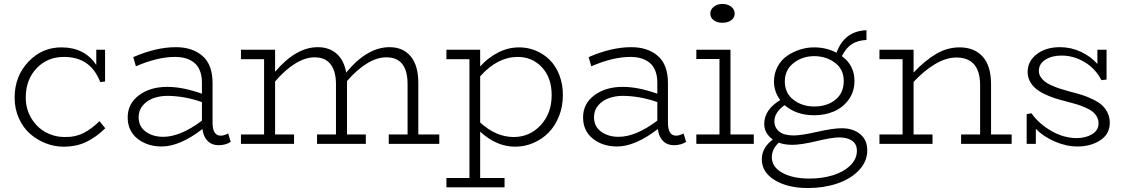

<svg xmlns="http://www.w3.org/2000/svg" viewBox="-20 -720 5644 961"><path d="M478 -113.8 506.8 -78.1Q463.4 -35.2 413.6 -10.5Q363.8 14.2 297.9 14.2Q252.4 14.2 209.2 -2.7Q166 -19.5 131.1 -49.8Q96.2 -80.1 74.7 -127.4Q53.2 -174.8 53.2 -231Q53.2 -338.9 122.8 -411.6Q192.4 -484.4 291 -482.9Q404.3 -481.4 461.9 -395V-471.2H505.9V-312L481.9 -309.1Q456.5 -373.5 411.6 -404.3Q366.7 -435.1 299.8 -435.1Q217.3 -435.1 163.1 -378.2Q108.9 -321.3 108.9 -231.9Q108.9 -173.3 137.2 -127.4Q165.5 -81.5 208.7 -58.1Q252 -34.7 299.8 -34.2Q355.5 -32.7 397.5 -54Q439.5 -75.2 478 -113.8Z M1122.1 -51.8 1134.8 -9.8Q1108.9 6.8 1073.7 6.8Q1040.5 6.8 1019.3 -14.4Q998 -35.6 993.2 -74.2Q879.9 13.2 789.1 13.2Q717.8 13.2 668.5 -25.6Q619.1 -64.5 619.1 -132.8Q619.1 -201.2 675.5 -243.2Q731.9 -285.2 816.9 -285.2Q895 -285.2 990.7 -251V-306.2Q990.7 -341.3 980.2 -366.9Q969.7 -392.6 950.7 -407.2Q931.6 -421.9 908.2 -428.5Q884.8 -435.1 856 -435.1Q768.6 -435.1 660.2 -388.2L647 -434.1Q761.2 -483.9 859.9 -483.9Q943.4 -483.9 993.7 -439.9Q1043.9 -396 1043.9 -304.2V-106Q1043.9 -41 1085 -41Q1100.6 -41 1122.1 -51.8ZM673.8 -133.8Q673.8 -86.9 709.5 -61Q745.1 -35.2 796.9 -35.2Q883.3 -35.2 990.7 -116.2V-209Q906.7 -238.8 821.8 -240.2Q782.7 -240.7 749.8 -229.2Q716.8 -217.8 695.3 -192.9Q673.8 -168 673.8 -133.8Z M2073.7 -46.9H2178.7V0H1925.8V-46.9H2020V-298.8Q2020 -433.1 1913.6 -433.1Q1866.2 -433.1 1815.2 -401.4Q1764.2 -369.6 1716.8 -314V-305.2V-46.9H1811V0H1566.9V-46.9H1661.6V-298.8Q1661.6 -363.3 1634.8 -398.2Q1607.9 -433.1 1554.7 -433.1Q1507.3 -433.1 1456.1 -400.9Q1404.8 -368.7 1356.9 -312V-46.9H1451.7V0H1186V-46.9H1301.8V-423.8H1186V-471.2H1356.9V-360.8Q1461.4 -483.9 1570.8 -483.9Q1627.4 -483.9 1664.6 -451.4Q1701.7 -418.9 1712.9 -356.9Q1817.4 -483.9 1929.7 -483.9Q1997.1 -483.9 2035.4 -438.2Q2073.7 -392.6 2073.7 -305.2Z M2578.6 -482.9Q2623 -482.9 2662.8 -466.1Q2702.6 -449.2 2732.7 -418.9Q2762.7 -388.7 2780 -343.3Q2797.4 -297.9 2797.4 -244.1Q2797.4 -187.5 2778.1 -138.7Q2758.8 -89.8 2726.1 -56.6Q2693.4 -23.4 2649.9 -4.6Q2606.4 14.2 2558.6 14.2Q2465.3 14.2 2383.3 -61V170.9H2505.4V217.8H2214.4V170.9H2329.6V-423.8H2214.4V-471.2H2383.3V-387.2Q2421.4 -430.2 2471.9 -456.5Q2522.5 -482.9 2578.6 -482.9ZM2551.3 -34.2Q2631.3 -34.2 2686.3 -93.5Q2741.2 -152.8 2741.2 -244.1Q2741.2 -331.5 2691.9 -383.8Q2642.6 -436 2568.4 -435.1Q2468.3 -433.6 2383.3 -337.9V-106.9Q2462.9 -34.2 2551.3 -34.2Z M3401.4 -51.8 3414.1 -9.8Q3388.2 6.8 3353 6.8Q3319.8 6.8 3298.6 -14.4Q3277.3 -35.6 3272.5 -74.2Q3159.2 13.2 3068.4 13.2Q2997.1 13.2 2947.8 -25.6Q2898.4 -64.5 2898.4 -132.8Q2898.4 -201.2 2954.8 -243.2Q3011.2 -285.2 3096.2 -285.2Q3174.3 -285.2 3270 -251V-306.2Q3270 -341.3 3259.5 -366.9Q3249 -392.6 3230 -407.2Q3210.9 -421.9 3187.5 -428.5Q3164.1 -435.1 3135.3 -435.1Q3047.9 -435.1 2939.5 -388.2L2926.3 -434.1Q3040.5 -483.9 3139.2 -483.9Q3222.7 -483.9 3272.9 -439.9Q3323.2 -396 3323.2 -304.2V-106Q3323.2 -41 3364.3 -41Q3379.9 -41 3401.4 -51.8ZM2953.1 -133.8Q2953.1 -86.9 2988.8 -61Q3024.4 -35.2 3076.2 -35.2Q3162.6 -35.2 3270 -116.2V-209Q3186 -238.8 3101.1 -240.2Q3062 -240.7 3029.1 -229.2Q2996.1 -217.8 2974.6 -192.9Q2953.1 -168 2953.1 -133.8Z M3595.2 -606Q3569.3 -606 3552.2 -618.9Q3535.2 -631.8 3535.2 -651.9Q3535.2 -671.9 3552.5 -686Q3569.8 -700.2 3595.2 -700.2Q3622.6 -700.2 3639.9 -686.3Q3657.2 -672.4 3657.2 -651.9Q3657.2 -631.8 3640.1 -618.9Q3623 -606 3595.2 -606ZM3636.2 -46.9H3752.9V0H3465.3V-46.9H3581.1V-424.8H3465.3V-471.2H3636.2Z M4192.9 -78.1Q4249.5 -78.1 4285.2 -48.8Q4320.8 -19.5 4320.8 32.2Q4320.8 89.4 4278.1 133.3Q4235.4 177.2 4168.5 199.2Q4101.6 221.2 4023.9 221.2Q3922.9 221.2 3857.9 181.6Q3793 142.1 3793 77.1Q3793 20 3848.1 -22Q3805.2 -51.8 3805.2 -100.1Q3805.2 -170.9 3885.3 -219.2Q3854 -260.3 3854 -312Q3854 -352.5 3871.8 -386Q3889.6 -419.4 3918.9 -439.9Q3948.2 -460.4 3983.4 -471.7Q4018.6 -482.9 4055.2 -482.9Q4116.2 -482.9 4167 -456.1Q4206.1 -564.5 4316.9 -568.8V-520Q4272 -517.6 4243.7 -499.3Q4215.3 -481 4193.8 -439Q4256.8 -393.1 4256.8 -314.9Q4256.8 -261.7 4228 -221.7Q4199.2 -181.6 4154.1 -162.4Q4108.9 -143.1 4055.2 -143.1Q3965.3 -143.1 3907.2 -193.8Q3856 -157.7 3856 -112.8Q3856 -81.5 3879.9 -61.8Q3903.8 -42 3952.1 -42Q3990.2 -42 4069.8 -60.1Q4149.4 -78.1 4192.9 -78.1ZM4055.2 -439Q3996.6 -439 3952.4 -404.8Q3908.2 -370.6 3908.2 -312Q3908.2 -253.4 3951.9 -220.2Q3995.6 -187 4055.2 -187Q4119.6 -187 4161.4 -220.7Q4203.1 -254.4 4203.1 -314.9Q4203.1 -373.5 4158.9 -406.2Q4114.7 -439 4055.2 -439ZM4032.2 173.8Q4093.8 173.8 4147.2 157.7Q4200.7 141.6 4234.9 109.1Q4269 76.7 4269 34.2Q4269 1.5 4245.1 -15.4Q4221.2 -32.2 4181.2 -32.2Q4144 -32.2 4067.1 -13.7Q3990.2 4.9 3945.8 4.9Q3907.7 4.9 3877.9 -5.9Q3843.3 25.4 3843.3 67.9Q3843.3 115.7 3895.5 144.8Q3947.8 173.8 4032.2 173.8Z M4940.4 -46.9H5043.5V0H4790.5V-46.9H4885.7V-293Q4885.7 -432.1 4766.6 -432.1Q4715.8 -432.1 4660.6 -399.4Q4605.5 -366.7 4552.7 -310.1V-46.9H4647.5V0H4381.8V-46.9H4497.6V-423.8H4381.8V-471.2H4552.7V-356.9Q4609.4 -417 4665.3 -450Q4721.2 -482.9 4782.7 -482.9Q4856.9 -482.9 4898.7 -436.5Q4940.4 -390.1 4940.4 -297.9Z M5336.4 -261.2Q5371.6 -252.4 5396.7 -244.4Q5421.9 -236.3 5449.7 -222.9Q5477.5 -209.5 5494.9 -194.1Q5512.2 -178.7 5523.4 -156.2Q5534.7 -133.8 5534.7 -106Q5534.7 -49.3 5487.3 -18.1Q5439.9 13.2 5372.6 13.2Q5316.4 13.2 5258.8 -12Q5201.2 -37.1 5164.6 -75.2V0H5118.7V-148.9L5142.6 -152.8Q5181.2 -99.1 5243.2 -64Q5305.2 -28.8 5368.7 -28.8Q5414.1 -28.8 5446.3 -48.3Q5478.5 -67.9 5478.5 -102.1Q5478.5 -120.6 5470 -135.7Q5461.4 -150.9 5448.2 -161.4Q5435.1 -171.9 5412.6 -181.6Q5390.1 -191.4 5369.6 -197.8Q5349.1 -204.1 5318.4 -211.9Q5285.2 -220.2 5258.8 -228.8Q5232.4 -237.3 5206.1 -250.2Q5179.7 -263.2 5162.4 -278.3Q5145 -293.5 5134.3 -314.2Q5123.5 -335 5123.5 -359.9Q5123.5 -413.1 5168.7 -448.5Q5213.9 -483.9 5285.6 -483.9Q5340.3 -483.9 5390.1 -460.7Q5439.9 -437.5 5472.7 -399.9V-471.2H5518.6V-321.8L5492.7 -318.8Q5463.4 -376.5 5408.7 -409.2Q5354 -441.9 5293.5 -441.9Q5244.6 -441.9 5212.2 -421.1Q5179.7 -400.4 5179.7 -365.2Q5179.7 -349.1 5188.2 -335.4Q5196.8 -321.8 5210 -311.5Q5223.1 -301.3 5244.9 -291.7Q5266.6 -282.2 5287.1 -275.6Q5307.6 -269 5336.4 -261.2Z"/></svg>

Font: BioRhyme Light
Style: Regular
Weight: 300
Designer: Aoife Mooney
Foundry: Aoife Mooney Type
Version: Version 1.500;PS 001.500;hotconv 1.0.88;makeotf.lib2.5.64775